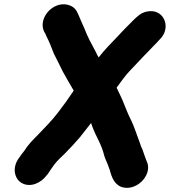

<svg xmlns="http://www.w3.org/2000/svg" viewBox="-20 -793 804 909"><path d="M688 -740C664 -738 645 -729 627 -712L616 -702C591 -676 567 -654 542 -626C511 -593 475 -558 447 -521C442 -530 437 -539 433 -548C414 -583 394 -620 381 -655C370 -681 360 -701 350 -726L345 -736C336 -755 320 -766 298 -771C228 -786 159 -705 189 -643L195 -633C198 -626 200 -620 203 -615C215 -592 225 -564 235 -539C248 -515 264 -480 278 -453C293 -425 314 -390 329 -364C306 -329 280 -293 256 -262C226 -222 191 -188 158 -153C135 -130 113 -108 95 -79C86 -68 80 -60 72 -48C35 -1 48 53 82 73C125 98 176 71 200 38L207 30L216 16L237 -14C252 -33 267 -47 285 -64C310 -89 335 -116 359 -144C375 -165 394 -188 410 -209C410 -210 410 -210 411 -211C413 -205 415 -199 417 -194C435 -145 461 -109 473 -58C478 -41 483 -32 489 -17L495 -1C496 3 497 6 499 9C509 49 524 87 566 95C635 108 706 28 673 -33C666 -50 661 -67 655 -84L648 -99C645 -106 644 -112 642 -117L636 -133C625 -162 616 -191 603 -219C587 -249 573 -287 559 -321C550 -342 541 -358 532 -378C533 -380 534 -381 535 -382C549 -401 576 -439 594 -457C637 -503 681 -549 724 -593L733 -603C793 -657 760 -746 688 -740Z"/></svg>

Font: Blanket
Style: BlkObl
Weight: 900
Foundry: Cannot Into Space Fonts
Version: Version 0.9